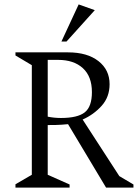

<svg xmlns="http://www.w3.org/2000/svg" viewBox="-20 -849 624 869"><path d="M50 0V-15L124 -58V-554L50 -598V-612H288Q375 -612 425.5 -572.5Q476 -533 476 -468Q476 -410 440 -370Q404 -330 354 -308L520 -52L584 -14V0H460L288 -287Q276 -286 257.5 -284.5Q239 -283 196 -283V-58L295 -14V0ZM196 -321Q225 -315 256 -315Q331 -315 363.5 -340.5Q396 -366 396 -432Q396 -503 355 -540.5Q314 -578 243 -578H196ZM258 -661 336 -829 409 -803 281 -661Z"/></svg>

Font: Ancizar Serif Light
Style: Regular
Weight: 300
Designer: Cesar Puertas, Viviana Monsalve, Julian Moncada, Julian Prieto, Jose Castro, Felipe Aragon, Mariel Hernandez, Sara Alarc
Version: Version 8.100